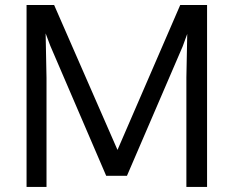

<svg xmlns="http://www.w3.org/2000/svg" viewBox="-20 -742 927 762"><path d="M85.4 0V-722.2H194.8L446.3 -147L695.3 -722.2H801.8V0H719.7V-434.6L723.1 -607.4L705.1 -558.1L483.9 -44.4H401.4L179.7 -560.1L161.1 -609.4L164.6 -432.6V0Z"/></svg>

Font: Oxygen
Style: Normal
Weight: 400
Designer: Vernon Adams
Foundry: Vernon Adams
Version: Version Release 0.2.2 webfont; ttfautohint (v0.8.52-bc40) -l